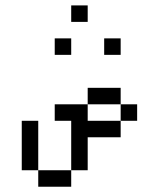

<svg xmlns="http://www.w3.org/2000/svg" viewBox="-20 -708 540 728"><path d="M312.5 -625H250V-687.5H312.5ZM62.5 -250H125V-62.5H62.5ZM125 -62.5H250V0H125ZM187.5 -312.5H312.5V-250H437.5V-187.5H312.5V-62.5H250V-250H187.5ZM187.5 -562.5H250V-500H187.5ZM312.5 -375H437.5V-312.5H312.5ZM375 -562.5H437.5V-500H375ZM437.5 -312.5H500V-250H437.5Z"/></svg>

Font: 寒蝉点阵体 16px
Style: Regular
Weight: 400
Designer: Designed by Warren2060
Foundry: ChillType
Version: Version 1.000